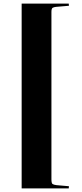

<svg xmlns="http://www.w3.org/2000/svg" viewBox="-20 -832 457 1064"><path d="M100 212V-812H361L362 -800L291 -794Q281 -793 273 -789.5Q265 -786 265 -766V161Q265 183 271 187.5Q277 192 293 194L362 200L361 212Z"/></svg>

Font: Literata 72pt Black
Style: Regular
Weight: 900
Designer: Latin by Veronika Burian and Jose Scaglione. Greek by Irene Vlachou. Cyrillic by Vera Evstafieva.
Foundry: TypeTogether
Version: Version 3.002